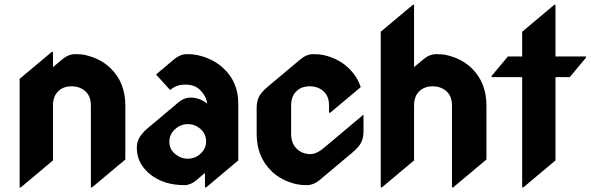

<svg xmlns="http://www.w3.org/2000/svg" viewBox="-20 -777 2513 816"><path d="M63.5 19.5V-441.9L200.2 -556.6H205.1V-491.7L244.6 -524.9Q271 -546.9 299.8 -546.9Q325.2 -546.9 342.8 -543Q406.7 -528.3 448.7 -488.3Q512.7 -427.2 512.7 -328.6V-99.1L371.1 19.5H366.2V-328.6Q366.2 -368.7 342.3 -389.6Q318.4 -410.2 284.2 -410.2Q249 -410.2 228 -389.6Q205.1 -368.2 205.1 -328.6V-95.2L68.4 19.5Z M699.7 -175.3Q699.7 -143.6 723.1 -123.5Q748 -102.5 777.8 -102.5Q810.5 -102.5 834 -125.5Q856 -147 856 -175.3Q856 -207 833 -228Q809.6 -249.5 777.8 -249.5Q747.1 -249.5 722.7 -226.6Q699.7 -205.1 699.7 -175.3ZM856 19.5H851.1V-42L813.5 -10.3Q789.6 9.8 763.7 9.8Q675.3 9.8 618.4 -36.1Q561.5 -82 561.5 -148.4Q561.5 -175.8 575.2 -196.8Q587.4 -214.8 606.4 -231L738.8 -342.3Q762.7 -362.3 789.6 -362.3Q828.6 -362.3 860.8 -336.4Q855.5 -372.1 827.1 -397.5Q805.2 -417.5 767.6 -417.5Q730 -417.5 703.1 -394.5L643.1 -460.4L719.7 -524.9Q746.1 -546.9 774.9 -546.9Q800.3 -546.9 817.9 -543Q881.3 -529.8 925.8 -490.2Q992.7 -431.2 992.7 -336.4V-95.2Z M1283.7 9.8Q1258.3 9.8 1240.7 5.9Q1176.3 -8.8 1134.8 -48.8Q1070.8 -109.9 1070.8 -208.5V-318.4Q1070.8 -349.6 1083 -370.1Q1093.8 -388.2 1117.7 -408.2L1256.8 -524.9Q1283.2 -546.9 1312 -546.9Q1337.4 -546.9 1355 -543Q1418.9 -528.3 1460.9 -488.3Q1497.6 -453.1 1513.2 -406.7L1383.3 -297.9H1378.4V-328.6Q1378.4 -368.7 1354.5 -389.6Q1330.6 -410.2 1296.4 -410.2Q1261.2 -410.2 1240.2 -389.6Q1217.3 -368.2 1217.3 -328.6V-208.5Q1217.3 -168 1241 -145Q1264.6 -122.1 1298.8 -122.1Q1325.2 -122.1 1355.5 -147.5L1524.9 -290V-218.8Q1524.9 -188.5 1512.7 -167Q1502.9 -149.9 1478 -128.9L1338.9 -12.2Q1312.5 9.8 1283.7 9.8Z M1598.1 19.5V-642.1L1734.9 -756.8H1739.7V-491.7L1779.3 -524.9Q1805.7 -546.9 1834.5 -546.9Q1859.9 -546.9 1877.4 -543Q1941.4 -528.3 1983.4 -488.3Q2047.4 -427.2 2047.4 -328.6V-99.1L1905.8 19.5H1900.9V-328.6Q1900.9 -368.7 1877 -389.6Q1853 -410.2 1818.8 -410.2Q1783.7 -410.2 1762.7 -389.6Q1739.7 -368.2 1739.7 -328.6V-95.2L1603 19.5Z M2199.2 19.5V-449.2H2069.3V-454.1L2138.7 -537.1H2199.2V-642.1L2335.9 -756.8H2340.8V-537.1H2470.7V-532.2L2401.4 -449.2H2340.8V-95.2L2204.1 19.5Z"/></svg>

Font: Gothica
Style: Bold
Weight: 700
Designer: Wojciech Kalinowski "wmk69" (wmk69@o2.pl)
Foundry: Wojciech Kalinowski "wmk69" (wmk69@o2.pl)
Version: Version 2.1.0; 2021-05-14